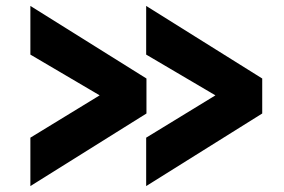

<svg xmlns="http://www.w3.org/2000/svg" viewBox="-20 -606 962 651"><path d="M475.6 -420.9V-585.9L869.1 -339.8V-221.2L475.6 24.9V-139.2L710.4 -282.7ZM83 -420.9V-585.9L476.6 -339.8V-221.2L83 24.9V-139.2L317.9 -282.7Z"/></svg>

Font: Nobile-bold
Style: Bold
Weight: 700
Version: Version 1.000;PS 001.000;hotconv 1.0.38